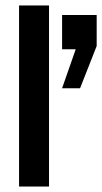

<svg xmlns="http://www.w3.org/2000/svg" viewBox="-20 -685 375 705"><path d="M50 -665H160V0H50ZM208 -361 258 -504H208V-630H335V-516L274 -361Z"/></svg>

Font: Pragati Narrow
Style: Bold
Weight: 700
Designer: Hector Gatti, Marcela Romero, Pablo Cosgaya and Nicolas Silva
Foundry: Omnibus-Type
Version: Version 1.010; ttfautohint (v1.3)